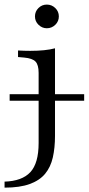

<svg xmlns="http://www.w3.org/2000/svg" viewBox="-50 -638 392 850"><path d="M-7.3 -191.9V-221H322.6V-191.9ZM121 -206.5V-315.3Q121 -350.8 107.3 -365.3Q93.5 -379.8 57.3 -383.1L29.8 -385.5V-414.5Q45.2 -413.7 57.7 -413.3Q70.2 -412.9 83.9 -412.9Q116.9 -412.9 144.8 -415.7Q172.6 -418.5 193.5 -424.2V-414.5V-206.5ZM-29.8 192.7V166.1Q47.6 163.7 84.3 124.2Q121 84.7 121 -4.8V-206.5H193.5V-36.3Q193.5 16.1 183.9 58.9Q174.2 101.6 150 131Q125.8 160.5 81.9 176.6Q37.9 192.7 -29.8 192.7ZM157.3 -512.9Q136.3 -512.9 120.6 -528.2Q104.8 -543.5 104.8 -565.3Q104.8 -587.1 120.2 -602.4Q135.5 -617.7 157.3 -617.7Q179 -617.7 194.8 -602.4Q210.5 -587.1 210.5 -565.3Q210.5 -543.5 194.8 -528.2Q179 -512.9 157.3 -512.9Z"/></svg>

Font: Playfair 5pt SemiExpanded Light Light
Style: Regular
Weight: 300
Version: Version 2.203